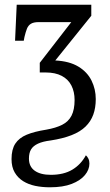

<svg xmlns="http://www.w3.org/2000/svg" viewBox="-20 -556 466 816"><path d="M192 240Q159 240 130 234Q101 228 78.5 214Q56 200 42.5 177Q29 154 29 120Q29 79 45 54.5Q61 30 93.5 16.5Q126 3 177 -5Q217 -12 244 -25.5Q271 -39 284 -64.5Q297 -90 297 -131Q297 -166 283.5 -192.5Q270 -219 242.5 -233.5Q215 -248 174 -248H149V-289L283 -462H144Q123 -462 111.5 -455Q100 -448 94.5 -434Q89 -420 84 -399L81 -383H44L51 -536H368V-489L215 -299Q275 -296 313 -273Q351 -250 369 -213.5Q387 -177 387 -135Q387 -98 376.5 -69Q366 -40 343.5 -18Q321 4 284 18.5Q247 33 195 41Q162 45 141.5 54.5Q121 64 112 79Q103 94 103 118Q103 152 127.5 169.5Q152 187 196 187Q251 187 287.5 165Q324 143 345 104Q351 109 355.5 118Q360 127 360 139Q360 165 341 188Q322 211 285 225.5Q248 240 192 240Z"/></svg>

Font: Noto Serif Condensed
Style: Regular
Weight: 400
Width: 3
Designer: Monotype Design Team
Foundry: Monotype Imaging Inc.
Version: Version 2.015